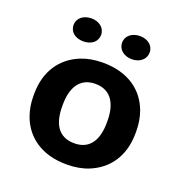

<svg xmlns="http://www.w3.org/2000/svg" viewBox="-132 -846 929 973"><g transform="rotate(20 332.5 -359.5)"><path d="M55 -269V-259C55 -220.3 61 -184.7 73.1 -152C108.1 -57.5 193.2 10 331.1 10C375.1 10 414.1 3.2 448.2 -10.5C545 -49.3 606.1 -133.9 606.1 -259V-269C606.1 -307.7 600 -343.3 588 -376C553 -470.5 467.9 -538 330 -538C286 -538 247 -531.2 212.8 -517.5C116.1 -478.7 55 -394.1 55 -269ZM451 -269V-259C451 -175.9 421.8 -104 331.1 -104C239 -104 210.1 -175.1 210.1 -259V-269C210.1 -350.7 240.3 -424 330 -424C420.5 -424 451 -351.5 451 -269ZM198 -605C240.2 -605 271.7 -629 271.7 -667C271.7 -704.1 239.5 -729 198 -729C156.2 -729 123.2 -704.6 123.2 -667C123.2 -628.4 155 -605 198 -605ZM459.8 -604C501.4 -604 533.5 -629.4 533.5 -667C533.5 -704.1 501.3 -729 459.8 -729C418 -729 385 -704.6 385 -667C385 -628.8 417.4 -604 459.8 -604Z"/></g></svg>

Font: Asimov
Style: Wid
Weight: 500
Designer: Google
Version: Version 2.000980; 2014